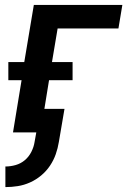

<svg xmlns="http://www.w3.org/2000/svg" viewBox="-20 -540 540 783"><path d="M2 223V139Q23 139 44 133Q65 127 81.5 113Q98 99 108 79Q118 59 121 39L128 0H33L68 -213H14V-287H79L118 -520H479L463 -424H215L192 -287H276V-213H180L161 -96H243L220 39Q216 64 207.5 88.5Q199 113 184 135.5Q169 158 148 175.5Q127 193 102.5 204Q78 215 52.5 219Q27 223 2 223Z"/></svg>

Font: Iosevka Oblique
Style: Bold
Weight: 700
Italic angle: -9°
Monospace: yes
Designer: Belleve Invis
Foundry: Belleve Invis
Version: Version 32.5.0; ttfautohint (v1.8.4)